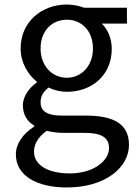

<svg xmlns="http://www.w3.org/2000/svg" viewBox="-20 -577 603 847"><path d="M275 250C443 250 549 163 549 62C549 -27 486 -67 360 -67H254C181 -67 159 -91 159 -126C159 -156 174 -174 194 -191C218 -179 248 -172 275 -172C385 -172 473 -245 473 -361C473 -408 455 -448 429 -473H540V-543H351C332 -550 305 -557 275 -557C165 -557 71 -482 71 -363C71 -298 106 -246 142 -217V-213C114 -193 81 -157 81 -112C81 -69 102 -40 131 -23V-19C80 14 50 58 50 104C50 198 142 250 275 250ZM275 -234C212 -234 159 -284 159 -363C159 -443 211 -490 275 -490C339 -490 390 -442 390 -363C390 -284 337 -234 275 -234ZM288 188C189 188 130 150 130 92C130 60 147 28 186 0C210 6 236 9 256 9H350C422 9 461 26 461 76C461 133 392 188 288 188Z"/></svg>

Font: Noto Sans T Chinese Regular
Style: Regular
Weight: 400
Designer: Ryoko NISHIZUKA (kana & ideographs); Paul D. Hunt (Latin, Greek & Cyrillic); Wenlong ZHANG (bopomofo); Sandoll Communica
Foundry: Adobe Systems Incorporated
Version: Version 1.000;PS 1;hotconv 1.0.78;makeotf.lib2.5.61930